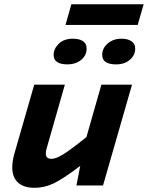

<svg xmlns="http://www.w3.org/2000/svg" viewBox="-20 -878 700 909"><path d="M290 -759.8 317.9 -857.9H660.2L631.8 -759.8ZM299.8 -573.2Q233.9 -573.2 233.9 -618.2Q233.9 -647 258.3 -670.9Q282.7 -694.8 325.2 -694.8Q355 -694.8 372.6 -683.3Q390.1 -671.9 390.1 -647.9Q390.1 -615.2 363.8 -594.2Q337.4 -573.2 299.8 -573.2ZM529.8 -573.2Q463.9 -573.2 463.9 -618.2Q463.9 -649.9 490.2 -672.4Q516.6 -694.8 555.2 -694.8Q584 -694.8 602.1 -683.1Q620.1 -671.4 620.1 -647.9Q620.1 -616.7 595 -595Q569.8 -573.2 529.8 -573.2ZM341.8 0 359.9 -92.8Q277.8 -30.3 233.6 -9.5Q189.5 11.2 144 11.2Q92.3 11.2 65.2 -13.7Q38.1 -38.6 38.1 -85Q38.1 -115.7 47.9 -149.9L142.1 -477.1H287.1L201.2 -176.8Q196.8 -162.1 196.8 -151.9Q196.8 -126 223.1 -126Q243.7 -126 275.9 -145Q308.1 -164.1 389.2 -229L460 -477.1H605L467.8 0Z"/></svg>

Font: IntelOne Mono Bold
Style: Italic
Weight: 700
Italic angle: -16°
Designer: Fred Shallcrass
Foundry: Frere-Jones Type LLC
Version: Version 1.200;hotconv 1.1.0;makeotfexe 2.6.0;FJTRelease1.2